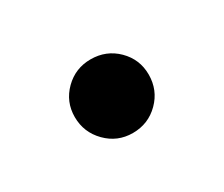

<svg xmlns="http://www.w3.org/2000/svg" viewBox="-44 -226 378 324"><g transform="rotate(-30 145.0 -64.0)"><path d="M144.5 7.8Q114.7 7.8 93.8 -13.4Q72.8 -34.7 72.8 -64.5Q72.8 -94.2 93.8 -115Q114.7 -135.7 144.5 -135.7Q174.8 -135.7 195.8 -115Q216.8 -94.2 216.8 -64.5Q216.8 -34.2 195.8 -13.2Q174.8 7.8 144.5 7.8Z"/></g></svg>

Font: V-Inter
Style: Medium-500
Weight: 500
Designer: Rasmus Andersson
Foundry: rsms
Version: Version 4.000;git-4146feb